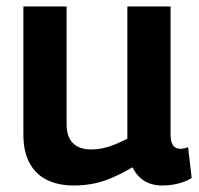

<svg xmlns="http://www.w3.org/2000/svg" viewBox="-20 -561 614 591"><path d="M207 10Q160 10 125 -7Q90 -24 71 -59Q52 -94 52 -147V-541H185V-178Q185 -140 204.5 -120.5Q224 -101 260 -101Q280 -101 298 -105Q316 -109 334 -116.5Q352 -124 372 -134V-541H505V-149Q505 -132 508.5 -122Q512 -112 519 -107.5Q526 -103 535 -103Q547 -103 559 -108L570 -13Q559 -6 545 -1Q531 4 514.5 7Q498 10 480 10Q447 10 424 -4.5Q401 -19 388 -46Q359 -29 330 -16Q301 -3 271 3.5Q241 10 207 10Z"/></svg>

Font: Georama ExtraCondensed Thin SemiBold
Style: Regular
Weight: 600
Version: Version 1.001